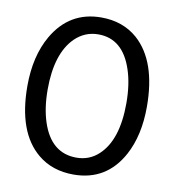

<svg xmlns="http://www.w3.org/2000/svg" viewBox="-78 -739 744 819"><g transform="rotate(10 294.0 -329.5)"><path d="M552.7 -328.1Q552.7 -525.4 453.1 -614.3Q389.6 -669.9 295.9 -669.9Q158.2 -669.9 86.9 -546.9Q35.2 -457 35.2 -328.1Q35.2 -127 139.6 -41Q202.1 10.7 293.9 10.7Q436.5 10.7 505.9 -117.2Q552.7 -204.1 552.7 -328.1ZM123 -328.1Q123 -483.4 194.3 -554.7Q237.3 -596.7 295.9 -596.7Q402.3 -596.7 443.4 -471.7Q463.9 -410.2 463.9 -328.1Q463.9 -168 389.6 -99.6Q349.6 -62.5 293.9 -62.5Q183.6 -62.5 142.6 -188.5Q123 -249 123 -328.1Z"/></g></svg>

Font: Yaldevi Colombo Medium
Style: Regular
Weight: 500
Designer: Sol Matas, Denzil Rajitha, Kosala Senevirathne and Pathum Egodawatta
Foundry: Mooniak
Version: Version 1.020 ; ttfautohint (v1.6)